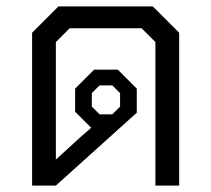

<svg xmlns="http://www.w3.org/2000/svg" viewBox="-20 -578 658 598"><path d="M538 -476V0H464V-447L421 -490H197L154 -447V-81L234 -154L264 -180L214 -230V-302L273 -361H347L406 -302V-227L154 0H80V-476L162 -558H456ZM266 -246 290 -222H330L354 -246V-288L330 -312H290L266 -288Z"/></svg>

Font: Chakra Petch
Style: Regular
Weight: 400
Designer: Katatrad Aksorn Co.,Ltd.
Foundry: Cadson Demak Co.,Ltd.
Version: Version 1.000; ttfautohint (v1.6)